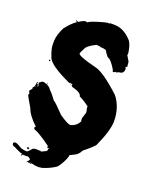

<svg xmlns="http://www.w3.org/2000/svg" viewBox="-156 -802 810 1019"><g transform="rotate(20 249.5 -293.0)"><path d="M30.3 -265.6V-269.5H28.3V-265.6ZM51.8 -418H47.9Q47.9 -425.8 51.8 -425.8Q55.7 -425.3 55.7 -421.9Q55.7 -418 51.8 -418ZM200.2 -339.8H196.3V-341.8H200.2ZM85 -298.8H81.1V-302.7H85ZM189.9 130.9Q170.4 130.9 148.4 124.5Q146.5 129.4 137.7 129.4L143.1 123H141.1Q134.8 127.9 128.9 127.9L130.9 124.5H127.4L122.1 127.9H120.6V126Q132.8 113.3 132.8 108.9Q132.3 102.5 115.2 96.2L111.8 97.7H92.8L88.9 96.2Q86.9 104 84 104Q80.6 104 80.6 100.6Q80.6 96.2 85.4 96.2V94.2Q73.2 94.2 35.2 73.7Q19.5 71.3 19.5 59.6V56.6Q22.5 50.3 31.7 50.3Q40 50.3 71.8 69.3Q88.9 73.7 103 73.7Q107.4 73.7 128.9 48.8Q132.3 48.8 143.1 45.4Q145 45.4 145 46.9Q146.5 46.9 149.9 45.4Q161.6 46.9 168.9 46.9Q168.9 45.4 170.9 45.4Q171.4 48.8 174.3 48.8L200.7 36.1L205.6 29.8Q204.1 26.9 204.1 23.4L210.9 21.5V20L202.1 18.6Q202.1 20 200.7 20Q200.7 17.1 196.8 17.1L198.7 13.7Q196.8 10.7 196.8 9.3L198.7 8.8Q126.5 -43 104.5 -48.8Q101.6 -48.8 96.7 -56.6V-58.6L102.5 -66.4Q54.2 -111.3 42 -148.4Q6.8 -207.5 6.8 -210.9Q10.7 -215.8 10.7 -218.8Q4.9 -229.5 4.9 -236.3Q7.8 -236.3 16.6 -248V-257.8Q25.4 -257.8 28.3 -291Q34.2 -291 34.2 -287.1Q30.3 -286.6 30.3 -283.2Q38.1 -283.2 38.1 -269.5H40Q40 -271.5 42 -275.4Q38.1 -281.7 38.1 -291Q51.8 -302.7 55.7 -302.7H63.5Q95.7 -294.4 106.4 -275.4Q124.5 -258.3 145.5 -228.5Q151.9 -228 208 -169.9Q254.9 -136.7 272.5 -136.7Q305.2 -145.5 319.3 -173.8Q319.3 -180.7 317.4 -191.4Q329.1 -226.1 329.1 -230.5Q329.1 -233.4 323.2 -253.9Q325.2 -257.8 325.2 -259.8Q298.8 -281.2 266.6 -296.9Q266.6 -316.4 213.9 -330.1Q210.9 -330.1 206.1 -337.9V-339.8H210Q210 -344.2 192.4 -347.7L194.3 -343.8H192.4Q62.5 -402.3 53.7 -443.4Q38.1 -481 38.1 -507.8V-529.3Q40.5 -564 61.5 -605.5Q87.9 -640.6 118.2 -662.1Q115.2 -662.1 110.4 -669.9H114.3Q122.1 -667 122.1 -664.1Q148.9 -681.6 159.2 -681.6L172.9 -679.7Q172.9 -688.5 262.7 -712.9V-710.9Q269 -714.8 274.4 -714.8L282.2 -712.9Q282.7 -716.8 286.1 -716.8H309.6Q363.8 -716.8 409.2 -666Q424.8 -646 430.7 -599.6V-593.8L428.7 -589.8L446.3 -560.5Q448.2 -560.5 450.2 -529.3L446.3 -527.3Q446.3 -529.3 444.3 -529.3L442.4 -525.4V-523.4L446.3 -517.6Q446.3 -488.3 418.9 -488.3Q418.9 -486.3 415 -486.3Q415 -488.3 413.1 -488.3Q413.1 -482.4 405.3 -482.4Q401.4 -484.4 399.4 -484.4Q399.4 -481.4 391.6 -478.5Q383.8 -481.4 383.8 -484.4Q385.7 -484.4 385.7 -486.3Q355 -539.1 335 -543L317.4 -566.4Q317.4 -580.1 280.3 -580.1Q280.3 -584 256.8 -584Q207 -560.1 200.2 -537.1Q188.5 -515.6 188.5 -509.8Q193.4 -495.1 292 -470.7Q339.8 -460.4 440.4 -367.2Q483.4 -312 483.4 -234.4Q483.4 -181.6 438.5 -84Q415.5 -59.1 379.9 -31.2Q367.2 -4.9 344.7 3.9Q328.1 12.7 322.3 14.6Q322.3 20 320.8 20Q320.8 21.5 322.3 21.5Q309.6 61 284.2 92.8Q253.4 114.3 210.9 127.9Q194.3 130.9 189.9 130.9ZM105 61Q100.6 61 96.2 54.7Q96.2 52.7 103 50.3Q109.9 52.7 109.9 54.7Q109.9 59.1 105 61Z"/></g></svg>

Font: Mister Brush
Style: Regular
Weight: 400
Designer: GGBotNet
Foundry: GGBotNet
Version: 1.00